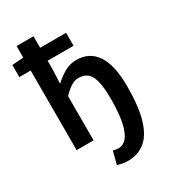

<svg xmlns="http://www.w3.org/2000/svg" viewBox="-217 -814 1003 1128"><g transform="rotate(-30 284.0 -250.0)"><path d="M312 206Q290 206 271.5 202Q253 198 242 194L264 108Q273 111 282.5 112.5Q292 114 302 114Q331 114 354.5 88Q378 62 392 1.5Q406 -59 406 -162Q406 -241 394 -284.5Q382 -328 359 -345Q336 -362 302 -362Q275 -362 250 -346Q225 -330 196 -300V0H81V-706H196V-482L192 -386Q222 -415 260.5 -437.5Q299 -460 343 -460Q432 -460 479 -390Q526 -320 526 -176Q526 -36 500 48Q474 132 426 169Q378 206 312 206ZM4 -540V-622L86 -628H372V-540Z"/></g></svg>

Font: Source Sans 3 SemiBold
Style: Regular
Weight: 600
Designer: Paul D. Hunt
Foundry: Adobe
Version: Version 3.046;hotconv 1.0.118;makeotfexe 2.5.65603